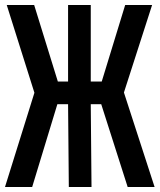

<svg xmlns="http://www.w3.org/2000/svg" viewBox="-20 -750 640 770"><path d="M0 0 118 -378 7 -730H117L212 -423H253V-730H344V-423H388L482 -730H590L477 -379L600 0H492L386 -332H344L347 0H256L253 -332H210L109 0Z"/></svg>

Font: Pitagon Sans Mono
Style: Bold
Weight: 700
Monospace: yes
Designer: Travis Tran
Foundry: Pitagon
Version: Version 1.001; ttfautohint (v1.8.4.7-5d5b);gftools[0.9.26]